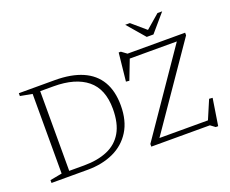

<svg xmlns="http://www.w3.org/2000/svg" viewBox="-140 -1114 1647 1372"><g transform="rotate(-20 684.0 -428.0)"><path d="M636.5 -348Q636.5 -499 547.2 -571.5Q458 -644 293 -644H151L154.5 -682.5H316.5Q441 -682.5 526 -645.5Q611 -608.5 654.5 -535Q698 -461.5 698 -351.5Q698 -235.5 649.2 -157.2Q600.5 -79 514.8 -39.5Q429 0 318 0H154.5L151 -38H305Q408 -38 482.5 -69.8Q557 -101.5 596.8 -169.8Q636.5 -238 636.5 -348ZM43 0V-21.5L134 -38.5V-644L43 -661V-682.5H191.5V0ZM1307.5 -682.5V-662.5L869 -25.5L860 -38H1246.5L1307 -180L1333 -178L1301 26H1282.5L1247.5 0H802V-20L1239 -656.5L1254 -644H872.5L815.5 -496L790.5 -498.5L813 -712H829.5L869.5 -682.5ZM1073.5 -784.5H1056.5L1170 -882H1205.5L1090.5 -748H1039.5L924.5 -882H960Z"/></g></svg>

Font: Newsreader Light
Style: Regular
Weight: 300
Designer: Hugues Gentile
Foundry: Production Type
Version: Version 1.003